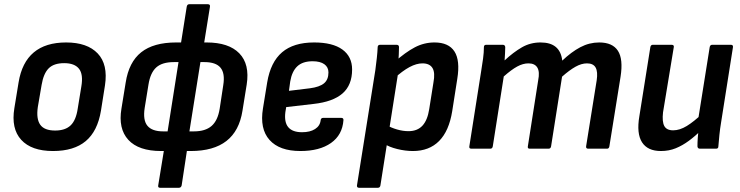

<svg xmlns="http://www.w3.org/2000/svg" viewBox="-20 -704 3503 909"><path d="M231 11Q129 11 80.5 -42Q32 -95 48 -192L68 -314Q99 -503 293 -503Q393 -503 442.5 -451Q492 -399 477 -300L458 -180Q442 -83 386 -36Q330 11 231 11ZM241 -86Q289 -86 314.5 -110.5Q340 -135 348 -190L365 -294Q375 -352 354 -378.5Q333 -405 284 -405Q235 -405 210.5 -380.5Q186 -356 177 -302L159 -197Q151 -141 170.5 -113.5Q190 -86 241 -86Z M743 11Q636 11 587.5 -42Q539 -95 555 -190L575 -313Q590 -410 648.5 -456.5Q707 -503 814 -503H958Q1063 -503 1113 -451.5Q1163 -400 1148 -304L1128 -180Q1113 -84 1052 -36.5Q991 11 883 11ZM752 -82H898Q952 -82 981.5 -107.5Q1011 -133 1020 -189L1037 -301Q1046 -357 1024 -383.5Q1002 -410 948 -410H803Q748 -410 720 -385Q692 -360 683 -304L665 -193Q656 -135 678 -108.5Q700 -82 752 -82ZM738 185Q727 185 729 174L760 -16L768 -47L830 -441L833 -476L864 -672Q866 -684 876 -684H964Q976 -684 974 -672L942 -473L934 -442L871 -46L869 -17L840 174Q837 185 827 185Z M1402 11Q1303 11 1256 -41.5Q1209 -94 1225 -191L1245 -314Q1261 -410 1315.5 -456.5Q1370 -503 1467 -503Q1555 -503 1601 -469.5Q1647 -436 1647 -375Q1647 -301 1601.5 -261.5Q1556 -222 1465 -212L1335 -197L1331 -173Q1325 -125 1345 -101.5Q1365 -78 1410 -78Q1448 -78 1471.5 -93Q1495 -108 1498 -134Q1499 -146 1510 -146H1595Q1607 -146 1606 -135Q1601 -65 1547 -27Q1493 11 1402 11ZM1348 -274 1447 -286Q1493 -292 1514 -309.5Q1535 -327 1535 -361Q1535 -386 1515.5 -400Q1496 -414 1460 -414Q1413 -414 1387.5 -390Q1362 -366 1354 -318Z M1935 11Q1899 11 1860.5 1.5Q1822 -8 1798 -24L1810 -112Q1832 -99 1860 -91Q1888 -83 1914 -83Q1956 -83 1980 -109Q2004 -135 2012 -187L2032 -313Q2041 -360 2027.5 -382Q2014 -404 1980 -404Q1952 -404 1919 -386.5Q1886 -369 1843 -330L1847 -410Q1900 -457 1944 -480Q1988 -503 2037 -503Q2104 -503 2131.5 -460.5Q2159 -418 2145 -331L2121 -178Q2106 -84 2059 -36.5Q2012 11 1935 11ZM1680 185Q1669 185 1670 174L1757 -372Q1761 -402 1764 -429.5Q1767 -457 1768 -480Q1768 -492 1780 -492H1857Q1869 -492 1869 -481Q1869 -467 1868 -445Q1867 -423 1865 -407V-360L1781 174Q1779 185 1769 185Z M2212 0Q2200 0 2202 -11L2258 -367Q2263 -397 2267 -426.5Q2271 -456 2271 -481Q2271 -492 2282 -492H2360Q2371 -492 2372 -481Q2372 -467 2371 -451.5Q2370 -436 2369 -418Q2411 -457 2451 -480Q2491 -503 2539 -503Q2586 -503 2611.5 -481.5Q2637 -460 2642 -417Q2685 -458 2727.5 -480.5Q2770 -503 2817 -503Q2880 -503 2905.5 -463.5Q2931 -424 2918 -341L2865 -11Q2863 0 2854 0H2765Q2753 0 2755 -12L2805 -324Q2811 -364 2800 -384Q2789 -404 2759 -404Q2733 -404 2704.5 -388Q2676 -372 2641 -341L2589 -11Q2587 0 2577 0H2488Q2477 0 2479 -11L2528 -324Q2536 -364 2524 -384Q2512 -404 2482 -404Q2456 -404 2428.5 -389Q2401 -374 2365 -342L2313 -11Q2311 0 2301 0Z M3109 11Q3046 11 3019.5 -30.5Q2993 -72 3007 -154L3059 -481Q3061 -492 3071 -492H3159Q3172 -492 3170 -481L3119 -172Q3114 -128 3125 -107.5Q3136 -87 3167 -87Q3198 -87 3231.5 -107.5Q3265 -128 3306 -167L3301 -89Q3272 -60 3241.5 -37.5Q3211 -15 3179 -2Q3147 11 3109 11ZM3294 0Q3283 0 3282 -11Q3282 -30 3283.5 -51Q3285 -72 3288 -92L3285 -136L3340 -481Q3342 -492 3352 -492H3440Q3452 -492 3450 -480L3394 -125Q3389 -95 3386 -66Q3383 -37 3381 -11Q3381 0 3370 0Z"/></svg>

Font: Sofia Sans Semi Condensed
Style: Bold Italic
Weight: 700
Italic angle: -9°
Version: Version 4.100